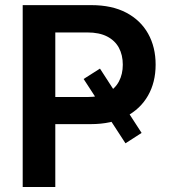

<svg xmlns="http://www.w3.org/2000/svg" viewBox="-20 -748 682 768"><path d="M379.9 -473.6 546.4 -216.3 481.9 -174.8 314.5 -432.1ZM70.8 0V-727.5H345.2Q427.7 -727.5 485.1 -697.3Q542.5 -667 572.5 -613.3Q602.5 -559.6 602.5 -489.3Q602.5 -418.9 572 -365.5Q541.5 -312 483.6 -281.7Q425.8 -251.5 342.8 -251.5H154.3V-359.9H329.6Q377.4 -359.9 408.7 -376.2Q439.9 -392.6 455.6 -421.9Q471.2 -451.2 471.2 -489.3Q471.2 -527.8 455.6 -556.9Q439.9 -585.9 408.4 -602.1Q377 -618.2 329.6 -618.2H201.2V0Z"/></svg>

Font: Inter 20pt SemiBold
Style: Regular
Weight: 600
Version: Version 4.001;git-66647c0bb